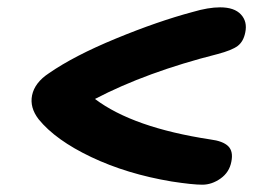

<svg xmlns="http://www.w3.org/2000/svg" viewBox="-20 -547 740 526"><path d="M534.2 -41Q507.3 -41 450.2 -49.8Q327.6 -70.3 230 -116.7Q132.3 -163.1 85.9 -220.2Q61 -252.4 67.9 -286.1Q75.2 -320.8 113.8 -346.2Q182.6 -394 297.6 -441.4Q412.6 -488.8 507.8 -514.2Q550.8 -526.9 583 -526.9Q622.1 -526.9 640.1 -507.3Q658.2 -487.8 651.9 -458Q647 -433.1 631.1 -421.1Q615.2 -409.2 576.2 -398.9Q381.3 -349.6 240.2 -275.9Q344.2 -197.3 556.2 -165Q590.8 -160.6 605.2 -146.5Q619.6 -132.3 613.8 -104Q608.4 -75.2 584.5 -58.1Q560.5 -41 534.2 -41Z"/></svg>

Font: Shantell Sans Irregular Bouncy
Style: Italic
Weight: 600
Italic angle: -11.31°
Designer: Stephen Nixon, Anya Danilova, Shantell Martin
Foundry: Arrow Type
Version: Version 1.006;[9816181b4]